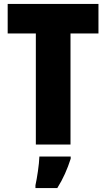

<svg xmlns="http://www.w3.org/2000/svg" viewBox="-20 -734 539 975"><path d="M338 0V-564H480V-714H19V-564H162V0ZM339 72V61H180C179 100 168 171 160 207V221H271C301 173 322 125 339 72Z"/></svg>

Font: Noto Sans Thai Looped Condensed Black
Style: Regular
Weight: 900
Width: 3
Designer: Sasikarn Vongin, Ben Mitchell
Foundry: The Fontpad Ltd
Version: Version 1.001